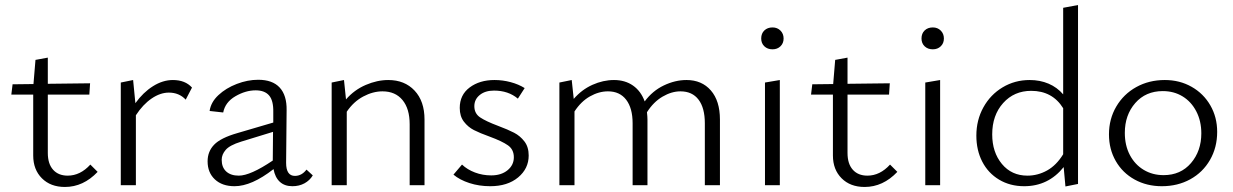

<svg xmlns="http://www.w3.org/2000/svg" viewBox="-20 -736 4901 763"><path d="M368 -53Q311 7 238 7Q181 7 146.5 -27.5Q112 -62 112 -118V-360H25L30 -401L113 -402L121 -498L170 -507V-403L338 -405L335 -360H170V-128Q170 -85 191 -61.5Q212 -38 249 -38Q299 -38 339 -82Z M743 -388 718 -340Q692 -368 651 -368Q617 -368 582.5 -344.5Q548 -321 520 -278V0H460V-408L509 -418L518 -326Q549 -369 588 -393.5Q627 -418 667 -418Q716 -418 743 -388Z M1223 -39Q1211 -19 1190 -7.5Q1169 4 1142 4Q1111 4 1092 -13.5Q1073 -31 1067 -64Q980 4 912 4Q863 4 834 -23Q805 -50 805 -95Q805 -134 831 -161Q857 -188 923 -207L1066 -249V-290Q1067 -336 1049.5 -356.5Q1032 -377 996 -377Q956 -377 915.5 -353.5Q875 -330 867 -289L813 -295Q818 -330 848 -358Q878 -386 921 -402.5Q964 -419 1006 -419Q1063 -419 1091.5 -388Q1120 -357 1119 -298L1117 -89Q1117 -37 1152 -37Q1179 -37 1198 -62ZM929 -38Q975 -38 1064 -98L1065 -212L938 -173Q893 -159 877 -140.5Q861 -122 861 -101Q861 -71 879 -54.5Q897 -38 929 -38Z M1667 -261V0H1608V-242Q1608 -304 1579.5 -338.5Q1551 -373 1500 -373Q1462 -373 1423.5 -352.5Q1385 -332 1358 -292V0H1298V-408L1347 -418L1355 -341Q1388 -379 1433.5 -398.5Q1479 -418 1523 -418Q1588 -418 1627.5 -376Q1667 -334 1667 -261Z M1782 -42 1816 -82Q1837 -62 1867.5 -50.5Q1898 -39 1932 -39Q1972 -39 1997 -59.5Q2022 -80 2022 -111Q2022 -142 1998.5 -158.5Q1975 -175 1926 -193Q1887 -207 1863.5 -219Q1840 -231 1823.5 -252.5Q1807 -274 1807 -307Q1807 -359 1846.5 -388.5Q1886 -418 1945 -418Q1978 -418 2009.5 -409.5Q2041 -401 2065 -386L2038 -344Q2000 -376 1943 -376Q1908 -376 1886.5 -358.5Q1865 -341 1865 -314Q1865 -285 1888 -269.5Q1911 -254 1959 -236Q1999 -221 2023 -208.5Q2047 -196 2064 -174Q2081 -152 2081 -118Q2081 -66 2039 -31Q1997 4 1928 4Q1884 4 1845.5 -8.5Q1807 -21 1782 -42Z M2841 -261V0H2781V-246Q2781 -307 2756 -340Q2731 -373 2684 -373Q2649 -373 2613 -352Q2577 -331 2551 -290Q2553 -272 2553 -261V0H2494V-246Q2494 -306 2468.5 -339.5Q2443 -373 2396 -373Q2360 -373 2324.5 -353Q2289 -333 2263 -293V0H2203V-408L2252 -418L2260 -343Q2292 -380 2334.5 -399Q2377 -418 2420 -418Q2464 -418 2495.5 -396Q2527 -374 2542 -333Q2573 -375 2618 -396.5Q2663 -418 2708 -418Q2769 -418 2805 -376.5Q2841 -335 2841 -261Z M3005 -583Q3005 -603 3017.5 -615Q3030 -627 3050 -627Q3069 -627 3081.5 -614.5Q3094 -602 3094 -583Q3094 -564 3081.5 -552Q3069 -540 3050 -540Q3030 -540 3017.5 -552Q3005 -564 3005 -583ZM3020 -408 3079 -418V0H3020Z M3546 -53Q3489 7 3416 7Q3359 7 3324.5 -27.5Q3290 -62 3290 -118V-360H3203L3208 -401L3291 -402L3299 -498L3348 -507V-403L3516 -405L3513 -360H3348V-128Q3348 -85 3369 -61.5Q3390 -38 3427 -38Q3477 -38 3517 -82Z M3642 -583Q3642 -603 3654.5 -615Q3667 -627 3687 -627Q3706 -627 3718.5 -614.5Q3731 -602 3731 -583Q3731 -564 3718.5 -552Q3706 -540 3687 -540Q3667 -540 3654.5 -552Q3642 -564 3642 -583ZM3657 -408 3716 -418V0H3657Z M4264 -716V-5L4214 5L4207 -72Q4146 4 4050 4Q3994 4 3950.5 -22Q3907 -48 3883.5 -93.5Q3860 -139 3860 -197Q3860 -259 3888 -309.5Q3916 -360 3964.5 -389Q4013 -418 4072 -418Q4113 -418 4147 -403.5Q4181 -389 4205 -361V-705ZM4205 -123V-306Q4162 -375 4078 -375Q4010 -375 3966.5 -326.5Q3923 -278 3923 -202Q3923 -131 3961.5 -84.5Q4000 -38 4063 -38Q4104 -38 4141 -58.5Q4178 -79 4205 -123Z M4387 -202Q4387 -263 4416 -312.5Q4445 -362 4495.5 -390Q4546 -418 4609 -418Q4668 -418 4715.5 -391Q4763 -364 4790 -317Q4817 -270 4817 -212Q4817 -150 4788.5 -100.5Q4760 -51 4710 -23.5Q4660 4 4597 4Q4537 4 4489 -22.5Q4441 -49 4414 -96Q4387 -143 4387 -202ZM4754 -206Q4754 -255 4734 -293.5Q4714 -332 4679.5 -353Q4645 -374 4601 -374Q4533 -374 4491.5 -326.5Q4450 -279 4450 -208Q4450 -158 4470 -120Q4490 -82 4525 -61Q4560 -40 4604 -40Q4672 -40 4713 -88Q4754 -136 4754 -206Z"/></svg>

Font: Isabella Sans
Style: Regular
Weight: 400
Designer: Original fonts by Christian Thalmann (Catharsis Fonts), Modifications by Cristiano Sobral
Version: Version 0.002;July 12, 2020;FontCreator 13.0.0.2655 64-bit; 